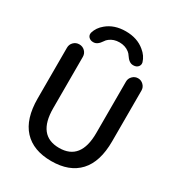

<svg xmlns="http://www.w3.org/2000/svg" viewBox="-222 -1113 1138 1237"><g transform="rotate(30 347.0 -494.5)"><path d="M190.4 -695.3V-313.5Q190.4 -110.4 350.6 -110.4Q510.7 -110.4 510.7 -313.5V-696.3Q510.7 -719.7 527.8 -736.8Q544.9 -753.9 568.4 -753.9Q591.8 -753.9 608.9 -736.8Q626 -719.7 626 -696.3V-318.4Q626 -166 554.7 -88.9Q483.4 -11.7 349.1 -11.7Q214.8 -11.7 143.6 -88.9Q72.3 -166 72.3 -318.4V-695.3Q72.3 -719.7 89.4 -736.8Q106.4 -753.9 131.3 -753.9Q156.2 -753.9 173.3 -736.8Q190.4 -719.7 190.4 -695.3ZM541 -856.4Q542 -851.6 542 -846.7Q542 -835 533.2 -824.2Q520.5 -810.5 500 -810.5H496.1Q466.8 -810.5 441.4 -849.6Q434.6 -861.3 421.9 -871.1Q391.6 -894.5 349.1 -894.5Q306.6 -894.5 276.4 -871.1Q263.7 -861.3 256.8 -849.6Q231.4 -810.5 202.1 -810.5H198.2Q178.7 -810.5 166 -824.2Q157.2 -834 157.2 -846.7Q157.2 -850.6 158.2 -856.4Q170.9 -899.4 208 -929.7Q263.7 -976.6 349.1 -976.6Q434.6 -976.6 490.2 -929.7Q528.3 -899.4 541 -856.4Z"/></g></svg>

Font: Gen Jyuu GothicX Medium
Style: Regular
Weight: 500
Designer: Ryoko NISHIZUKA (kana &amp; ideographs); Paul D. Hunt (Latin, Greek &amp; Cyrillic); Wenlong ZHANG (bopomofo); Sandoll C
Version: Version 1.058.20140828